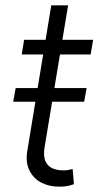

<svg xmlns="http://www.w3.org/2000/svg" viewBox="-20 -696 371 724"><path d="M29.8 -312.5 39.1 -363.8H306.6L297.4 -312.5ZM173.3 -675.8H236.8L148.4 -142.6Q142.6 -108.4 151.1 -88.9Q159.7 -69.3 177.2 -61.5Q194.8 -53.7 216.3 -53.7Q229 -53.2 238 -55.2Q247.1 -57.1 253.9 -58.6L258.8 -1.5Q248.5 2.4 234.1 5.4Q219.7 8.3 200.2 7.8Q165.5 7.8 136 -7.3Q106.4 -22.5 91.1 -53Q75.7 -83.5 83 -127.4ZM331.1 -545.9 321.8 -490.7H62L70.8 -545.9Z"/></svg>

Font: Inter Tight Light
Style: Italic
Weight: 300
Italic angle: -9.39999°
Designer: Rasmus Andersson
Foundry: rsms
Version: Version 3.004